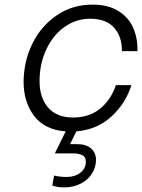

<svg xmlns="http://www.w3.org/2000/svg" viewBox="-20 -562 614 830"><path d="M507 -341Q508 -403 473.5 -442Q439 -481 370 -481Q309 -481 259 -445.5Q209 -410 180 -348Q151 -286 151 -211Q151 -140 188 -97Q225 -54 296 -54Q366 -54 413 -92.5Q460 -131 481 -194H548Q524 -116 462.5 -59Q401 -2 310 6L283 61H312Q353 61 374 80Q395 99 395 129Q395 161 377.5 188.5Q360 216 328.5 232Q297 248 258 248Q228 248 206 240L214 197Q238 203 268 203Q304 203 327.5 184.5Q351 166 351 138Q351 115 334 108Q317 101 299 101H218L219 97L264 6Q172 -1 127 -61.5Q82 -122 82 -208Q82 -231 85 -255Q94 -330 132 -395.5Q170 -461 234 -501.5Q298 -542 380 -542Q448 -542 492.5 -514Q537 -486 556.5 -440Q576 -394 574 -341Z"/></svg>

Font: Be Vietnam Light
Style: Italic
Weight: 300
Italic angle: -9.222°
Designer: Gabriel Lam
Foundry: TypeRant
Version: Version 3.000